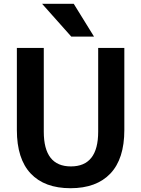

<svg xmlns="http://www.w3.org/2000/svg" viewBox="-20 -983 745 1013"><path d="M356 -790 202 -963H369L476 -790ZM211 -730V-288Q211 -105 354 -105Q498 -105 498 -288V-730H636V-297Q636 -145 562.5 -67.5Q489 10 352 10Q215 10 142 -67.5Q69 -145 69 -297V-730Z"/></svg>

Font: Mplus 1p Bold
Style: Bold
Weight: 700
Version: Version 1.061